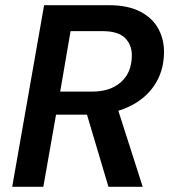

<svg xmlns="http://www.w3.org/2000/svg" viewBox="-20 -720 660 740"><path d="M27 0 150 -700H399Q474 -700 522 -674.5Q570 -649 592 -606Q614 -563 612 -512Q610 -442 573.5 -389Q537 -336 473 -307Q409 -278 325 -278H196L147 0ZM398 0 306 -309H431L530 0ZM212 -367H335Q404 -367 445 -402.5Q486 -438 488 -501Q490 -544 463.5 -572Q437 -600 375 -600H252Z"/></svg>

Font: DM Sans 16pt SemiBold
Style: Italic
Weight: 600
Italic angle: -10°
Version: Version 4.004;gftools[0.9.30]